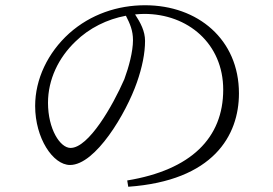

<svg xmlns="http://www.w3.org/2000/svg" viewBox="-20 -711 1040 732"><path d="M487 -558C487 -514 471 -455 454 -409C410 -308 318 -147 249 -147C209 -147 163 -219 163 -319C163 -408 203 -491 268 -553C320 -604 389 -638 460 -651C476 -620 487 -594 487 -558ZM469 1C793 -22 891 -194 891 -355C891 -561 734 -691 533 -691C429 -691 326 -657 244 -584C162 -510 114 -409 114 -307C114 -184 182 -82 247 -82C344 -82 461 -279 502 -397C522 -454 533 -508 533 -555C533 -592 516 -624 495 -656C507 -657 518 -658 530 -658C696 -658 831 -545 831 -369C831 -185 708 -63 465 -23Z"/></svg>

Font: Noto Serif CJK JP Light
Style: Regular
Weight: 300
Designer: Ryoko NISHIZUKA 西塚涼子 (kana & ideographs); Frank Grießhammer (Latin, Greek & Cyrillic); Wenlong ZHANG 张文龙 (bopomofo); San
Foundry: Adobe Systems Incorporated
Version: Version 1.001;PS 1.001;hotconv 16.6.54;makeotf.lib2.5.65590